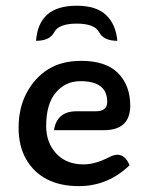

<svg xmlns="http://www.w3.org/2000/svg" viewBox="-20 -633 513 660"><path d="M251 6.8Q187 6.8 141.4 -16.8Q95.7 -40.5 69.8 -85.7Q43.9 -130.9 43.9 -193.8Q43.9 -262.2 71.8 -314.2Q99.6 -366.2 145.8 -395Q191.9 -423.8 259.3 -423.8Q344.7 -423.8 386.2 -381.3Q427.7 -338.9 427.7 -270Q427.7 -185.5 336.9 -185.5H165.5Q175.8 -250.5 242.7 -250.5H309.6Q348.6 -250.5 348.6 -282.7Q348.6 -354 256.8 -354Q204.6 -354 171.6 -314.5Q138.7 -274.9 138.7 -200.2Q138.7 -142.6 173.3 -105.2Q208 -67.9 267.6 -67.9Q307.1 -67.9 355.5 -92.8Q371.1 -101.1 383.8 -101.1Q410.6 -101.1 425.3 -64.9Q351.1 6.8 251 6.8ZM243.7 -613.3Q311 -613.3 344.7 -581.3Q378.4 -549.3 383.3 -492.7Q336.4 -492.7 320.8 -522.2Q305.2 -551.8 243.7 -551.8Q181.6 -551.8 166.3 -522.2Q150.9 -492.7 104 -492.7Q107.9 -551.8 142.1 -582.5Q176.3 -613.3 243.7 -613.3Z"/></svg>

Font: Bainsley
Style: Regular
Weight: 400
Designer: Paul James MIller
Foundry: High-Logic / Made with FontCreator
Version: Version 1.411;March 28, 2021;FontCreator 13.0.0.2683 64-bit